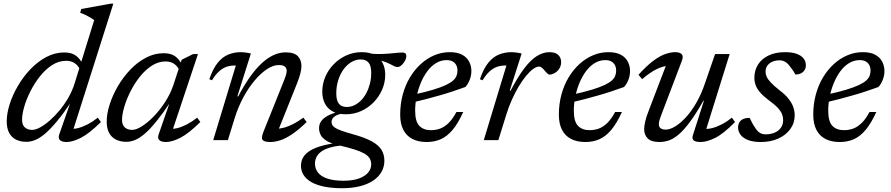

<svg xmlns="http://www.w3.org/2000/svg" viewBox="-20 -740 4706 1014"><path d="M402.5 -372Q393 -394 374.2 -406.5Q355.5 -419 330 -419Q290.5 -419 255.5 -396.5Q220.5 -374 191.2 -337.2Q162 -300.5 140.8 -258.2Q119.5 -216 108 -176.2Q96.5 -136.5 96.5 -107.5Q96.5 -80.5 111.2 -67.2Q126 -54 150 -54Q167.5 -54 192 -67.2Q216.5 -80.5 243 -103.8Q269.5 -127 295.2 -158Q321 -189 341.8 -225.5Q362.5 -262 374.5 -301L477.5 -634Q468.5 -640.5 456.8 -647.5Q445 -654.5 431.5 -661Q418 -667.5 403.5 -672.5L409 -692.5L563.5 -720.5H578.5L361 -36.5L348 -60Q367 -57.5 391 -63.2Q415 -69 442.2 -83Q469.5 -97 496.5 -118.5L513 -95.5Q451 -34.5 407.2 -12.2Q363.5 10 331.5 10Q306.5 10 296.2 -0.5Q286 -11 293 -30.5L354 -205H358.5Q315 -140.5 280.2 -98.8Q245.5 -57 217.5 -33.5Q189.5 -10 165.5 -0.5Q141.5 9 119.5 9Q88.5 9 65 -2.5Q41.5 -14 28.5 -38Q15.5 -62 15.5 -99Q15.5 -140.5 31 -189.5Q46.5 -238.5 74.8 -286.8Q103 -335 141 -374.8Q179 -414.5 224.5 -438.8Q270 -463 320 -463Q356.5 -463 379.5 -447Q402.5 -431 416.5 -400.5Z M818 -30.5 878.5 -205H883Q840 -141 806 -99Q772 -57 744.2 -33.5Q716.5 -10 693 -0.5Q669.5 9 647.5 9Q616.5 9 593 -2.5Q569.5 -14 556.5 -37.5Q543.5 -61 543.5 -98Q543.5 -139 559 -187.8Q574.5 -236.5 602.2 -284.2Q630 -332 667.8 -371.8Q705.5 -411.5 750.5 -435.2Q795.5 -459 844.5 -459Q881.5 -459 904.2 -443.2Q927 -427.5 941.5 -397L927.5 -368.5Q917.5 -391 899 -403.2Q880.5 -415.5 854.5 -415.5Q816 -415.5 781.5 -393Q747 -370.5 718.2 -334.2Q689.5 -298 668.5 -256Q647.5 -214 636 -174.5Q624.5 -135 624.5 -106.5Q624.5 -80 639.2 -67Q654 -54 678 -54Q699 -54 729.2 -73Q759.5 -92 791.5 -124.8Q823.5 -157.5 851.2 -200Q879 -242.5 895 -289L939.5 -424.5L1000 -454.5H1025.5L886 -36.5L873 -60Q891.5 -57.5 915.8 -63.2Q940 -69 967 -83Q994 -97 1021.5 -118.5L1038 -95.5Q976 -34.5 932.2 -12.2Q888.5 10 856.5 10Q831 10 821 -0.5Q811 -11 818 -30.5Z M1099.5 -316 1085.5 -321.5Q1104.5 -377.5 1129.8 -408.5Q1155 -439.5 1186 -452Q1217 -464.5 1252 -464.5Q1261 -464.5 1269.8 -463.5Q1278.5 -462.5 1287.2 -461Q1296 -459.5 1305 -457.5L1233.5 -231H1238Q1266.5 -285 1296.2 -328Q1326 -371 1357.2 -401.2Q1388.5 -431.5 1421.5 -447.5Q1454.5 -463.5 1488.5 -463.5Q1534 -463.5 1553 -443.2Q1572 -423 1572 -391.5Q1572 -374 1566.2 -351.8Q1560.5 -329.5 1548.5 -299L1444 -38L1441 -60.5Q1460 -60 1482.8 -66.5Q1505.5 -73 1530.8 -86.2Q1556 -99.5 1582 -118.5L1599.5 -95.5Q1558 -55 1523.5 -31.8Q1489 -8.5 1460.5 0.8Q1432 10 1408 10Q1375.5 10 1367 -1Q1358.5 -12 1371 -43L1481 -317.5Q1487.5 -333.5 1490.8 -345.2Q1494 -357 1494 -366.5Q1494 -380 1484.5 -388.2Q1475 -396.5 1452 -396.5Q1423 -396.5 1390 -374.8Q1357 -353 1324.8 -314.8Q1292.5 -276.5 1265.2 -226Q1238 -175.5 1220 -118L1183.5 0H1106L1225.5 -394Q1224 -394 1222.2 -394Q1220.5 -394 1219 -394Q1196 -394 1175.8 -387Q1155.5 -380 1136.8 -363Q1118 -346 1099.5 -316Z M2080.5 -386Q2072 -386 2064.2 -389.5Q2056.5 -393 2046.5 -398.5Q2036.5 -404 2022 -410Q2007.5 -416 1986.8 -421Q1966 -426 1935.5 -428L1926 -457.5Q1966.5 -453.5 2000.5 -455Q2034.5 -456.5 2061 -459.5Q2087.5 -462.5 2106 -462.5Q2116 -462.5 2121 -458Q2126 -453.5 2126 -444.5Q2126 -435 2121.5 -424.8Q2117 -414.5 2110 -405.8Q2103 -397 2095.2 -391.5Q2087.5 -386 2080.5 -386ZM1812 -175Q1832 -175 1851 -184Q1870 -193 1886.2 -209.2Q1902.5 -225.5 1914.5 -248Q1926.5 -270.5 1933.5 -297.5Q1940.5 -324.5 1940.5 -355Q1940.5 -392 1926.8 -409Q1913 -426 1884.5 -426Q1864.5 -426 1845.5 -417.2Q1826.5 -408.5 1810.2 -392.2Q1794 -376 1781.8 -353.5Q1769.5 -331 1762.8 -304Q1756 -277 1756 -246.5Q1756 -209.5 1769.8 -192.2Q1783.5 -175 1812 -175ZM1890 -464.5Q1933 -464.5 1960.2 -449Q1987.5 -433.5 2001 -406.8Q2014.5 -380 2014.5 -345.5Q2014.5 -304 1998 -266.2Q1981.5 -228.5 1952.8 -199.2Q1924 -170 1886.5 -153.2Q1849 -136.5 1806 -136.5Q1763.5 -136.5 1736 -152Q1708.5 -167.5 1695.2 -194.5Q1682 -221.5 1682 -255.5Q1682 -297 1698.2 -334.8Q1714.5 -372.5 1743.5 -401.8Q1772.5 -431 1810 -447.8Q1847.5 -464.5 1890 -464.5ZM1787.5 254Q1733.5 254 1692.8 245.8Q1652 237.5 1624.8 222Q1597.5 206.5 1583.5 184.5Q1569.5 162.5 1569.5 135.5Q1569.5 103.5 1588.5 80.2Q1607.5 57 1647.2 41Q1687 25 1749.5 16L1780.5 1.5L1814 27Q1771 28 1738.8 35.2Q1706.5 42.5 1685.2 55Q1664 67.5 1653.8 85Q1643.5 102.5 1643.5 124Q1643.5 151 1659.5 171.5Q1675.5 192 1709 203.2Q1742.5 214.5 1794 214.5Q1843.5 214.5 1876 202.5Q1908.5 190.5 1924.5 171Q1940.5 151.5 1940.5 129Q1940.5 109.5 1931.5 95.2Q1922.5 81 1902.5 70Q1882.5 59 1850.8 49Q1819 39 1774 28.5Q1727 18 1703.8 3Q1680.5 -12 1672.8 -29Q1665 -46 1665 -63Q1665 -87 1679.8 -104.5Q1694.5 -122 1722.2 -134.2Q1750 -146.5 1787 -154.5L1805 -142.5Q1766 -138.5 1748.5 -126Q1731 -113.5 1731 -96.5Q1731 -87.5 1735 -80Q1739 -72.5 1750.2 -65Q1761.5 -57.5 1783.2 -49.8Q1805 -42 1840.5 -32Q1906.5 -14 1943.5 6.5Q1980.5 27 1995.2 52Q2010 77 2010 109Q2010 140.5 1995.2 167Q1980.5 193.5 1952 213Q1923.5 232.5 1882 243.2Q1840.5 254 1787.5 254Z M2339 -422.5Q2308.5 -422.5 2282.8 -406.8Q2257 -391 2236.8 -363.8Q2216.5 -336.5 2202.2 -302Q2188 -267.5 2180.2 -229.8Q2172.5 -192 2172.5 -156Q2172.5 -98.5 2194.5 -75.5Q2216.5 -52.5 2256 -52.5Q2282 -52.5 2305.2 -61.2Q2328.5 -70 2349.8 -91Q2371 -112 2390.5 -148.5H2426.5Q2399 -88 2369.8 -53.5Q2340.5 -19 2307.2 -4.5Q2274 10 2233.5 10Q2189 10 2157.8 -6.2Q2126.5 -22.5 2110 -54.5Q2093.5 -86.5 2093.5 -134.5Q2093.5 -190.5 2107 -240.5Q2120.5 -290.5 2145 -331.2Q2169.5 -372 2202.5 -402Q2235.5 -432 2274.2 -448.2Q2313 -464.5 2355 -464.5Q2396 -464.5 2421 -450.8Q2446 -437 2457.8 -414.2Q2469.5 -391.5 2469.5 -364.5Q2469.5 -341.5 2460.5 -318.2Q2451.5 -295 2437.5 -280.5Q2403.5 -268 2369.2 -256.8Q2335 -245.5 2300.5 -235.8Q2266 -226 2232 -217Q2198 -208 2165.5 -200.5L2167.5 -241Q2227.5 -254 2268.5 -266.5Q2309.5 -279 2334.8 -291Q2360 -303 2373.2 -315Q2386.5 -327 2391.2 -340Q2396 -353 2396 -367Q2396 -384 2389.5 -396.2Q2383 -408.5 2370.5 -415.5Q2358 -422.5 2339 -422.5Z M2654.5 -394Q2653 -394 2651.2 -394Q2649.5 -394 2648 -394Q2625 -394 2604.8 -387Q2584.5 -380 2565.8 -363Q2547 -346 2528.5 -316L2514.5 -321.5Q2533.5 -377.5 2558.8 -408.5Q2584 -439.5 2615 -452Q2646 -464.5 2681 -464.5Q2690 -464.5 2699 -463.5Q2708 -462.5 2717 -461Q2726 -459.5 2735 -457.5L2672 -261H2676.5Q2715 -334.5 2749 -379.2Q2783 -424 2815.8 -444.2Q2848.5 -464.5 2881.5 -464.5Q2914 -464.5 2928.8 -449.5Q2943.5 -434.5 2943.5 -412.5Q2943.5 -391.5 2933.2 -376.5Q2923 -361.5 2908.5 -353.8Q2894 -346 2881 -346Q2878 -346 2871.8 -351.2Q2865.5 -356.5 2857.5 -366Q2849.5 -376 2842 -382.2Q2834.5 -388.5 2827.5 -388.5Q2813 -388.5 2795 -375.2Q2777 -362 2757.5 -338.2Q2738 -314.5 2719 -282.5Q2700 -250.5 2683 -212.5Q2666 -174.5 2653.5 -133.5L2612 0H2535Z M3177 -422.5Q3146.5 -422.5 3120.8 -406.8Q3095 -391 3074.8 -363.8Q3054.5 -336.5 3040.2 -302Q3026 -267.5 3018.2 -229.8Q3010.5 -192 3010.5 -156Q3010.5 -98.5 3032.5 -75.5Q3054.5 -52.5 3094 -52.5Q3120 -52.5 3143.2 -61.2Q3166.5 -70 3187.8 -91Q3209 -112 3228.5 -148.5H3264.5Q3237 -88 3207.8 -53.5Q3178.5 -19 3145.2 -4.5Q3112 10 3071.5 10Q3027 10 2995.8 -6.2Q2964.5 -22.5 2948 -54.5Q2931.5 -86.5 2931.5 -134.5Q2931.5 -190.5 2945 -240.5Q2958.5 -290.5 2983 -331.2Q3007.5 -372 3040.5 -402Q3073.5 -432 3112.2 -448.2Q3151 -464.5 3193 -464.5Q3234 -464.5 3259 -450.8Q3284 -437 3295.8 -414.2Q3307.5 -391.5 3307.5 -364.5Q3307.5 -341.5 3298.5 -318.2Q3289.5 -295 3275.5 -280.5Q3241.5 -268 3207.2 -256.8Q3173 -245.5 3138.5 -235.8Q3104 -226 3070 -217Q3036 -208 3003.5 -200.5L3005.5 -241Q3065.5 -254 3106.5 -266.5Q3147.5 -279 3172.8 -291Q3198 -303 3211.2 -315Q3224.5 -327 3229.2 -340Q3234 -353 3234 -367Q3234 -384 3227.5 -396.2Q3221 -408.5 3208.5 -415.5Q3196 -422.5 3177 -422.5Z M3639.5 -26.5 3697.5 -207.5H3694.5Q3655 -138 3622.8 -94.8Q3590.5 -51.5 3563.2 -28.8Q3536 -6 3511.5 2Q3487 10 3462.5 10Q3420 10 3401 -8.8Q3382 -27.5 3382 -57.5Q3382 -74.5 3387.5 -98.5Q3393 -122.5 3407.5 -159.5L3506 -417L3519.5 -393Q3501 -394 3476.5 -386.2Q3452 -378.5 3425.2 -362.2Q3398.5 -346 3371.5 -322L3352 -345Q3395 -392.5 3429.8 -418.5Q3464.5 -444.5 3493.2 -454.5Q3522 -464.5 3545.5 -464.5Q3570.5 -464.5 3580.5 -453.5Q3590.5 -442.5 3581 -418.5L3470 -126.5Q3465 -113.5 3462.2 -102.8Q3459.5 -92 3459.5 -84Q3459.5 -70 3468.8 -62.8Q3478 -55.5 3496.5 -55.5Q3517 -55.5 3544 -71.2Q3571 -87 3600 -117.8Q3629 -148.5 3656.2 -195Q3683.5 -241.5 3704 -302.5L3756.5 -454.5H3833.5L3704 -39.5L3697 -60Q3716 -57.5 3740 -63.2Q3764 -69 3791.2 -83Q3818.5 -97 3845.5 -118.5L3862 -95.5Q3800.5 -33 3756.5 -11.5Q3712.5 10 3680.5 10Q3652.5 10 3643 1Q3633.5 -8 3639.5 -26.5Z M3939 -117.5Q3945.5 -104.5 3951.8 -92Q3958 -79.5 3970.5 -61.5Q3983 -43.5 3995.5 -37Q4008 -30.5 4023 -30.5Q4049 -30.5 4070 -39Q4091 -47.5 4103.5 -64.5Q4116 -81.5 4116 -105.5Q4116 -122 4110 -137.2Q4104 -152.5 4088 -170Q4072 -187.5 4041.5 -209.5Q4011.5 -232 3994.5 -251.8Q3977.5 -271.5 3970.8 -290.2Q3964 -309 3964 -329Q3964 -368 3983.2 -398.8Q4002.5 -429.5 4039 -447Q4075.5 -464.5 4126.5 -464.5Q4163 -464.5 4187.2 -455.8Q4211.5 -447 4223.8 -431.5Q4236 -416 4236 -395Q4236 -381 4229.2 -370Q4222.5 -359 4210.2 -352.8Q4198 -346.5 4181 -346.5Q4175.5 -357 4168.5 -367Q4161.5 -377 4149.5 -392.5Q4138 -407.5 4124.8 -414.5Q4111.5 -421.5 4097.5 -421.5Q4064.5 -421.5 4043.8 -405.2Q4023 -389 4023 -361Q4023 -348 4029.2 -334.2Q4035.5 -320.5 4051.8 -303.2Q4068 -286 4098.5 -262Q4129.5 -238.5 4146.2 -216.2Q4163 -194 4170 -173.2Q4177 -152.5 4177 -131.5Q4177 -90 4153.5 -58Q4130 -26 4089.8 -8Q4049.5 10 3998.5 10Q3956.5 10 3929.8 -0.8Q3903 -11.5 3890.5 -29Q3878 -46.5 3878 -66.5Q3878 -81.5 3884.2 -93Q3890.5 -104.5 3904.2 -111Q3918 -117.5 3939 -117.5Z M4520.5 -422.5Q4490 -422.5 4464.2 -406.8Q4438.5 -391 4418.2 -363.8Q4398 -336.5 4383.8 -302Q4369.5 -267.5 4361.8 -229.8Q4354 -192 4354 -156Q4354 -98.5 4376 -75.5Q4398 -52.5 4437.5 -52.5Q4463.5 -52.5 4486.8 -61.2Q4510 -70 4531.2 -91Q4552.5 -112 4572 -148.5H4608Q4580.5 -88 4551.2 -53.5Q4522 -19 4488.8 -4.5Q4455.5 10 4415 10Q4370.5 10 4339.2 -6.2Q4308 -22.5 4291.5 -54.5Q4275 -86.5 4275 -134.5Q4275 -190.5 4288.5 -240.5Q4302 -290.5 4326.5 -331.2Q4351 -372 4384 -402Q4417 -432 4455.8 -448.2Q4494.5 -464.5 4536.5 -464.5Q4577.5 -464.5 4602.5 -450.8Q4627.5 -437 4639.2 -414.2Q4651 -391.5 4651 -364.5Q4651 -341.5 4642 -318.2Q4633 -295 4619 -280.5Q4585 -268 4550.8 -256.8Q4516.5 -245.5 4482 -235.8Q4447.5 -226 4413.5 -217Q4379.5 -208 4347 -200.5L4349 -241Q4409 -254 4450 -266.5Q4491 -279 4516.2 -291Q4541.5 -303 4554.8 -315Q4568 -327 4572.8 -340Q4577.5 -353 4577.5 -367Q4577.5 -384 4571 -396.2Q4564.5 -408.5 4552 -415.5Q4539.5 -422.5 4520.5 -422.5Z"/></svg>

Font: Newsreader 14pt
Style: Italic
Weight: 400
Italic angle: -17°
Designer: Hugues Gentile
Foundry: Production Type
Version: Version 1.003